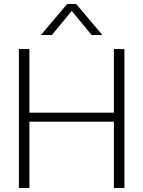

<svg xmlns="http://www.w3.org/2000/svg" viewBox="-20 -946 721 966"><path d="M318 -926H363L495 -770H441L341 -891L241 -770H186ZM75 -699H128V-379H553V-699H606V0H553V-334H128V0H75Z"/></svg>

Font: Prompt ExtraLight
Style: Regular
Weight: 275
Designer: Katatrad Team
Foundry: CadsonDemak
Version: Version 1.000